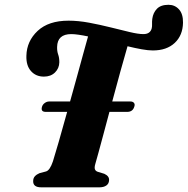

<svg xmlns="http://www.w3.org/2000/svg" viewBox="-20 -802 804 822"><path d="M160 -345.5Q163 -355 171.8 -361.2Q180.5 -367.5 190.5 -367.5H280Q295 -421 309.5 -473.8Q324 -526.5 336.2 -571.2Q348.5 -616 357 -646Q336 -650.5 317.5 -653.2Q299 -656 285 -656Q225.5 -656 224.5 -601Q224 -582.5 229 -568.8Q234 -555 234 -535.5Q233.5 -509.5 215.5 -491.8Q197.5 -474 168 -474Q133.5 -474 112.5 -497.8Q91.5 -521.5 93 -563.5Q94.5 -626 141.2 -669.8Q188 -713.5 273.5 -713.5Q315 -713.5 361.8 -704.8Q408.5 -696 453.5 -684.8Q498.5 -673.5 535.2 -664.8Q572 -656 594 -656Q623 -656 629.5 -680.5Q631.5 -689 631 -699.2Q630.5 -709.5 632 -721.5Q635.5 -747.5 652 -764.5Q668.5 -781.5 701.5 -781.5Q728.5 -781.5 746.2 -762Q764 -742.5 763.5 -705Q762.5 -650.5 728 -618.2Q693.5 -586 634.5 -586Q614.5 -586 586.5 -591Q558.5 -596 526 -604Q513.5 -562 496 -498.2Q478.5 -434.5 460.5 -367.5H538.5Q549 -367.5 553.8 -361.2Q558.5 -355 555 -345.5Q548.5 -323 524.5 -323H448.5Q435 -272.5 422.8 -227Q410.5 -181.5 401.5 -148.2Q392.5 -115 388 -100Q383.5 -84.5 386.5 -77Q389.5 -69.5 398.5 -66.5L426.5 -58Q448 -48 447 -31Q446.5 -15.5 435.2 -7.8Q424 0 405.5 0H156.5Q121.5 0 122 -26.5Q122 -39.5 129.5 -47.5Q137 -55.5 149 -60.5L177 -68Q193.5 -72.5 206.5 -111Q214.5 -136 231.2 -194Q248 -252 267.5 -323H176Q153 -323 160 -345.5Z"/></svg>

Font: Fraunces 9pt
Style: Bold Italic
Weight: 700
Italic angle: -16°
Version: Version 1.000;[b76b70a41]